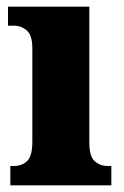

<svg xmlns="http://www.w3.org/2000/svg" viewBox="-20 -556 372 576"><path d="M11 0V-58H21Q46 -58 61.5 -73Q77 -88 77 -131V-412Q77 -450 60.5 -464.5Q44 -479 21 -479H4V-536H248V-128Q248 -87 264 -72.5Q280 -58 304 -58H314V0Z"/></svg>

Font: Noto Serif Thai Condensed Black
Style: Regular
Weight: 900
Width: 3
Designer: Monotype Design Team
Foundry: Monotype Imaging Inc.
Version: Version 2.002; ttfautohint (v1.8.4.7-5d5b)